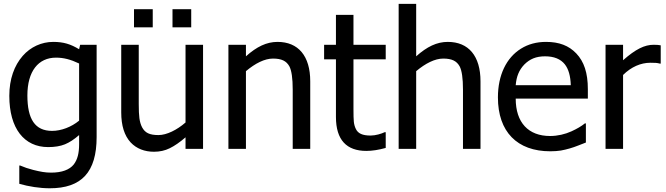

<svg xmlns="http://www.w3.org/2000/svg" viewBox="-20 -780 3487 1006"><path d="M81.1 87.4V183.1C130.4 197.3 188.5 206.5 240.7 206.5C407.2 206.5 486.3 122.1 486.3 -62V-545.4H399.9L394.5 -522C350.1 -548.8 313 -560.5 258.8 -560.5C198.2 -560.5 140.1 -534.2 99.1 -487.3C54.7 -436.5 28.8 -365.7 28.8 -277.8C28.8 -106.4 106.9 -9.3 232.4 -9.3C267.1 -9.3 296.4 -14.2 320.3 -23.9C344.2 -33.7 368.7 -49.8 394.5 -72.3V-24.4C394.5 22.5 386.2 56.2 366.2 82C344.2 109.4 304.2 124.5 248 124.5C217.3 124.5 193.8 120.1 154.3 110.4C128.9 104 106 96.2 85.9 87.4ZM394.5 -147.9C354 -114.3 300.3 -94.2 252.9 -94.2C163.1 -94.2 123.5 -156.2 123.5 -279.8C123.5 -406.7 180.7 -478 273.4 -478C312.5 -478 349.6 -468.8 394.5 -447.3Z M780.3 -731.9H682.1V-636.7H780.3ZM981.9 -731.9H883.8V-636.7H981.9ZM1043.9 -545.4H952.1V-138.2C907.2 -99.1 853.5 -72.3 810.5 -72.3C763.2 -72.3 740.2 -84 724.6 -112.8C717.3 -126.5 712.9 -142.6 710.4 -160.6C708 -178.7 707 -203.1 707 -234.9V-545.4H615.2V-191.4C615.2 -121.6 631.8 -69.3 664.6 -33.7C695.3 -1 737.8 15.1 786.6 15.1C816.4 15.1 844.2 9.3 869.6 -3.4C894.5 -15.6 922.4 -34.7 952.1 -60.5V0H1043.9Z M1605.5 -354C1605.5 -486.8 1543 -560.5 1434.1 -560.5C1377 -560.5 1325.2 -535.6 1268.6 -484.9V-545.4H1176.8V0H1268.6V-407.2C1317.4 -448.2 1366.7 -473.1 1410.2 -473.1C1455.6 -473.1 1480.5 -460.4 1496.1 -432.6C1507.8 -410.6 1513.7 -369.6 1513.7 -310.5V0H1605.5Z M1899.4 10.7C1930.2 10.7 1963.9 5.4 2001 -4.9V-87.4H1995.6C1978.5 -79.1 1947.8 -69.8 1921.9 -69.8C1879.4 -69.8 1856 -80.6 1844.7 -104C1838.9 -115.7 1835.4 -128.4 1834 -141.6C1832.5 -154.8 1832 -177.2 1832 -210V-469.2H2001V-545.4H1832V-702.1H1740.2V-545.4H1678.2V-469.2H1740.2V-167C1740.2 -46.4 1796.4 10.7 1899.4 10.7Z M2497.6 -354C2497.6 -486.8 2435.1 -560.5 2326.2 -560.5C2269 -560.5 2217.3 -535.6 2160.6 -484.9V-759.8H2068.8V0H2160.6V-407.2C2209.5 -448.2 2258.8 -473.1 2302.2 -473.1C2347.7 -473.1 2372.6 -460.4 2388.2 -432.6C2399.9 -410.6 2405.8 -369.6 2405.8 -310.5V0H2497.6Z M2863.3 12.7C2884.3 12.7 2902.8 11.2 2918.5 8.8C2950.2 2.9 2980.5 -5.9 3009.8 -17.6L3049.8 -33.2V-133.3H3044.4C3026.4 -118.7 3002.9 -105 2974.1 -91.8C2940.9 -76.7 2901.4 -67.4 2862.3 -67.4C2748.5 -67.4 2682.1 -137.7 2682.1 -263.2H3060.1V-313C3060.1 -398.4 3040 -457.5 2999.5 -500C2960.4 -541 2909.7 -560.5 2841.3 -560.5C2791.5 -560.5 2747.6 -548.8 2709.5 -524.9C2633.3 -477.5 2588.9 -386.7 2588.9 -269.5C2588.9 -89.8 2689.5 12.7 2863.3 12.7ZM2682.1 -333.5C2686 -379.9 2699.7 -413.1 2727.1 -441.9C2755.9 -470.7 2788.6 -484.9 2835.9 -484.9C2882.8 -484.9 2917.5 -470.7 2939.5 -442.9C2959 -418 2969.2 -381.8 2970.7 -333.5Z M3441.9 -542.5C3431.6 -544.4 3422.4 -545.4 3404.8 -545.4C3357.4 -545.4 3310.5 -522.5 3244.6 -464.4V-545.4H3152.8V0H3244.6V-387.2C3287.6 -429.7 3337.4 -451.2 3387.7 -451.2C3411.6 -451.2 3423.8 -450.7 3437 -446.8H3441.9Z"/></svg>

Font: SG Kara SemiBold
Style: Regular
Weight: 400
Designer: Damoon Khanjanzadeh
Version: Version 1.000